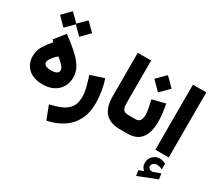

<svg xmlns="http://www.w3.org/2000/svg" viewBox="-171 -1089 1984 1754"><g transform="rotate(30 821.0 -212.0)"><path d="M138.7 -385.3 119.1 -402.3 207 -514.6Q250 -481 293.9 -446Q337.9 -411.1 375 -372.8Q412.1 -334.5 434.8 -291.3Q457.5 -248 457.5 -198.7Q457.5 -137.2 430.4 -93.3Q403.3 -49.3 356 -25.6Q308.6 -2 248 -2Q144 -2 91.1 -53Q38.1 -104 38.1 -180.7Q38.1 -243.2 67.9 -290.3Q97.7 -337.4 138.7 -385.3ZM325.2 -197.3Q325.2 -211.4 311.8 -229.7Q298.3 -248 279.1 -265.9Q259.8 -283.7 242.2 -295.9Q227.5 -283.2 210.9 -264.9Q194.3 -246.6 182.6 -227.8Q170.9 -209 170.9 -194.3Q170.9 -172.9 192.1 -162.1Q213.4 -151.4 247.6 -151.4Q284.7 -151.4 304.9 -162.4Q325.2 -173.3 325.2 -197.3ZM151.4 -719.2 234.9 -637.2 317.4 -719.2 403.8 -633.3 317.4 -546.4 234.9 -629.4 151.4 -546.4 65.9 -633.3Z M440.9 267.1 387.2 126.5Q456.1 111.3 508.1 88.4Q560.1 65.4 588.9 24.7Q617.7 -16.1 617.7 -84Q617.7 -128.9 602.8 -186.3Q587.9 -243.7 571.8 -291.5L712.9 -337.4Q732.4 -282.7 742.7 -219Q752.9 -155.3 752.9 -96.7Q752.9 9.8 713.4 84.2Q673.8 158.7 603.5 203.6Q533.2 248.5 440.9 267.1Z M854.5 -687H995.6V-244.6Q995.6 -195.8 1008.5 -173.6Q1021.5 -151.4 1068.4 -151.4H1080.6V0H1068.4Q956.1 0 905.3 -57.9Q854.5 -115.7 854.5 -230.5Z M1138.2 0H1061V-151.4H1139.2Q1173.8 -151.4 1187 -173.3Q1200.2 -195.3 1200.2 -229.5Q1200.2 -262.7 1191.9 -302.7Q1183.6 -342.8 1174.8 -380.9L1311 -416Q1320.8 -368.7 1326.4 -322.3Q1332 -275.9 1332 -233.4Q1332 -167 1314.5 -114.3Q1296.9 -61.5 1254.6 -30.8Q1212.4 0 1138.2 0ZM1195.3 -648.4 1286.6 -557.1 1195.3 -466.3 1104.5 -557.1Z M1445.3 219.7Q1428.7 206.1 1420.7 190.2Q1412.6 174.3 1412.6 148.9Q1412.6 105 1443.1 76.7Q1473.6 48.3 1512.7 48.3Q1534.2 48.3 1548.1 53Q1562 57.6 1576.7 65.9L1577.1 125.5Q1547.4 110.4 1519.5 110.4Q1500.5 110.4 1484.1 121.8Q1467.8 133.3 1467.8 155.3Q1468.3 168 1480 178.7Q1491.7 189.5 1517.1 186Q1517.6 186 1520.5 185.1L1592.3 159.2L1600.6 217.3L1403.8 294.9L1395.5 238.8ZM1577.6 -687V-0.5H1436.5V-687Z"/></g></svg>

Font: Vazirmatn UI Black
Style: Regular
Weight: 900
Designer: Saber Rastikerdar
Foundry: Saber Rastikerdar
Version: Version 33.003